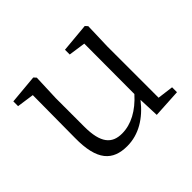

<svg xmlns="http://www.w3.org/2000/svg" viewBox="-122 -695 886 886"><g transform="rotate(-45 321.0 -251.5)"><path d="M260 14C335 14 401 -26 454 -94L458 8L598 0V-32L520 -42V-376L524 -505L513 -517L371 -504V-473L454 -461L453 -133C402 -76 344 -44 284 -44C219 -44 183 -82 183 -190V-376L188 -505L177 -517L34 -504V-473L118 -461L116 -184C114 -37 166 14 260 14Z"/></g></svg>

Font: Kiri Minchoo Light
Style: Regular
Weight: 300
Designer: Ryoko NISHIZUKA 西塚涼子 (kana & ideographs); Frank Grießhammer (Latin, Greek & Cyrillic);
akenotsuki.com/eyeben/fonts/ (U+
Foundry: Adobe
akenotsuki.com/eyeben/fonts/
Version: Version 4.002;hotconv 1.0.119;makeotfexe 2.5.65604